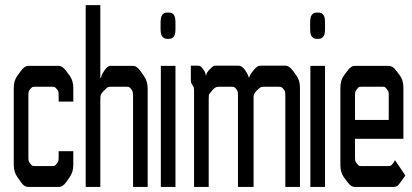

<svg xmlns="http://www.w3.org/2000/svg" viewBox="-20 -736 1624 756"><path d="M268.6 -335.9H210.9V-355.5Q210.9 -370.1 210 -374.5Q209 -378.9 203.6 -385.3Q198.2 -391.6 195.3 -393.1Q192.4 -394.5 182.6 -394.5H121.1Q110.4 -394.5 107.4 -393.1Q104.5 -391.6 99.1 -385.3Q93.8 -378.9 92.8 -374.5Q91.8 -370.1 91.8 -355.5V-121.1Q91.8 -106.4 92.8 -102.5Q93.8 -98.6 99.1 -91.8Q104.5 -85 107.4 -83.5Q110.4 -82 121.1 -82H182.6Q193.4 -82 195.8 -83.5Q198.2 -85 203.6 -91.8Q209 -98.6 210 -103Q210.9 -107.4 210.9 -121.1V-140.6H268.6V-85.9Q268.6 -58.6 253.9 -38.1L240.2 -18.6Q227.5 0 211.9 0H90.8Q75.2 0 62.5 -18.6L48.8 -38.1Q34.2 -58.6 34.2 -85.9V-390.6Q34.2 -418.9 48.8 -438.5L62.5 -457Q77.1 -476.6 90.8 -476.6H211.9Q225.6 -476.6 240.2 -457L253.9 -438.5Q268.6 -418.9 268.6 -390.6Z M413.1 -476.6H504.9Q518.6 -476.6 533.2 -456.1L546.9 -436.5Q561.5 -416 561.5 -386.7V0H503.9V-353.5Q503.9 -368.2 502.9 -373Q502 -377.9 496.6 -384.8Q491.2 -391.6 488.3 -393.1Q485.4 -394.5 475.6 -394.5H418.9Q408.2 -394.5 404.3 -392.6Q400.4 -390.6 389.6 -379.4Q378.9 -368.2 377 -363.3Q375 -358.4 375 -343.8V0H317.4V-715.8H375V-429.7H377.9Q377.9 -438.5 390.6 -457.5Q403.3 -476.6 413.1 -476.6Z M670.9 -646.5Q670.9 -646.5 670.9 -623Q670.9 -602.5 666 -594.7L664.1 -591.8L660.2 -587.9Q655.3 -583 643.6 -583H639.6Q627.9 -583 623 -587.9L619.1 -591.8L617.2 -594.7Q612.3 -602.5 612.3 -623Q612.3 -623 612.3 -646.5Q612.3 -667 617.2 -674.8L619.1 -677.7L623 -681.6Q627.9 -686.5 639.6 -686.5H643.6Q655.3 -686.5 660.2 -681.6L664.1 -677.7L666 -674.8Q670.9 -667 670.9 -646.5ZM670.9 -476.6V0H613.3V-476.6Z M959 -431.6H961.9Q962.9 -440.4 972.7 -452.1L981.4 -462.9Q988.3 -470.7 996.1 -475.6Q1000 -477.5 1010.7 -477.5H1104.5Q1118.2 -477.5 1132.8 -458L1146.5 -439.5Q1161.1 -419.9 1161.1 -391.6V0H1103.5V-355.5Q1103.5 -370.1 1102.5 -374.5Q1101.6 -378.9 1096.2 -385.3Q1090.8 -391.6 1087.9 -393.1Q1085 -394.5 1075.2 -394.5H1021.5Q1010.7 -394.5 1006.8 -392.6Q1002.9 -390.6 992.2 -380.9Q978.5 -367.2 978.5 -355.5V0H917V-355.5Q917 -370.1 916 -374.5Q915 -378.9 910.2 -385.3Q905.3 -391.6 901.9 -393.1Q898.4 -394.5 888.7 -394.5H845.7Q835 -394.5 831.1 -392.6Q822.3 -388.7 816.4 -380.9Q807.6 -369.1 803.7 -365.2Q801.8 -363.3 801.8 -345.7V0H744.1V-371.1Q744.1 -385.7 743.2 -390.1Q742.2 -394.5 737.8 -400.9Q733.4 -407.2 732.4 -411.6Q731.4 -416 731.4 -430.7V-477.5H754.9Q765.6 -477.5 769.5 -475.1Q773.4 -472.7 780.3 -462.9Q790 -450.2 790 -439.5H792Q792 -449.2 805.7 -462.9Q816.4 -473.6 819.8 -475.6Q823.2 -477.5 834 -477.5H918Q933.6 -477.5 946.3 -458Q958 -440.4 959 -431.6Z M1259.8 -646.5Q1259.8 -646.5 1259.8 -623Q1259.8 -602.5 1254.9 -594.7L1252.9 -591.8L1249 -587.9Q1244.1 -583 1232.4 -583H1228.5Q1216.8 -583 1211.9 -587.9L1208 -591.8L1206.1 -594.7Q1201.2 -602.5 1201.2 -623Q1201.2 -623 1201.2 -646.5Q1201.2 -667 1206.1 -674.8L1208 -677.7L1211.9 -681.6Q1216.8 -686.5 1228.5 -686.5H1232.4Q1244.1 -686.5 1249 -681.6L1252.9 -677.7L1254.9 -674.8Q1259.8 -667 1259.8 -646.5ZM1259.8 -476.6V0H1202.1V-476.6Z M1535.2 -105.5 1576.2 -44.9 1558.6 -20.5Q1547.9 -5.9 1544.9 -3.9Q1537.1 0 1529.3 0Q1529.3 0 1376 0Q1362.3 0 1348.6 -18.6L1334 -38.1Q1320.3 -56.6 1320.3 -85.9V-390.6Q1320.3 -419.9 1334 -438.5L1348.6 -458Q1362.3 -476.6 1376 -476.6H1511.7Q1526.4 -476.6 1540 -458L1554.7 -438.5Q1568.4 -419.9 1568.4 -390.6V-189.5H1377.9V-121.1Q1377.9 -106.4 1378.9 -102.5Q1379.9 -98.6 1385.3 -91.8Q1390.6 -85 1393.6 -83.5Q1396.5 -82 1406.2 -82H1510.7Q1517.6 -82 1522.5 -86.9Q1530.3 -94.7 1535.2 -105.5ZM1510.7 -263.7V-355.5Q1510.7 -370.1 1509.8 -374Q1508.8 -377.9 1503.4 -384.8Q1498 -391.6 1495.6 -393.1Q1493.2 -394.5 1482.4 -394.5H1406.2Q1395.5 -394.5 1393.1 -393.1Q1390.6 -391.6 1385.3 -384.8Q1379.9 -377.9 1378.9 -373.5Q1377.9 -369.1 1377.9 -355.5V-263.7Z"/></svg>

Font: Vancouver Drive
Style: Regular
Weight: 400
Designer: Valery Zaveryaev
Foundry: Cyreal (www.cyreal.org)
Version: Version 1.06